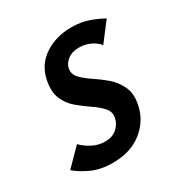

<svg xmlns="http://www.w3.org/2000/svg" viewBox="-117 -515 578 611"><g transform="rotate(-30 172.0 -210.0)"><path d="M126 10Q82 10 49 -5.5Q16 -21 -3 -38L57 -99Q70 -85 92 -73Q114 -61 140 -61Q166 -61 182.5 -75.5Q199 -90 203 -109Q208 -131 194 -147Q180 -163 157 -178.5Q134 -194 112 -212.5Q90 -231 79 -257.5Q68 -284 76 -324Q86 -374 128 -402Q170 -430 226 -430Q262 -430 290 -420Q318 -410 339 -398L287 -330Q275 -345 256 -353.5Q237 -362 215 -362Q190 -362 174 -349.5Q158 -337 155 -321Q151 -301 165.5 -285.5Q180 -270 203.5 -254.5Q227 -239 249 -220Q271 -201 283.5 -173.5Q296 -146 287 -106Q276 -56 234 -23Q192 10 126 10Z"/></g></svg>

Font: Ysabeau SemiBold
Style: Italic
Weight: 600
Italic angle: -12°
Designer: Christian Thalmann (Catharsis Fonts)
Version: Version 2.002